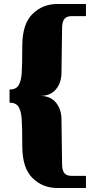

<svg xmlns="http://www.w3.org/2000/svg" viewBox="-20 -833 452 965"><path d="M92 -99Q92 -195 89 -235.5Q86 -276 73 -296.5Q60 -317 28 -317V-383Q60 -383 73 -403.5Q86 -424 89 -464.5Q92 -505 92 -602Q92 -712 143 -762.5Q194 -813 269 -813H412V-752H341Q314 -752 303 -737Q292 -722 292 -691L289 -468Q289 -418 261.5 -384.5Q234 -351 182 -351Q234 -351 261.5 -317Q289 -283 289 -232L292 -9Q292 22 303 36.5Q314 51 341 51H412V112H269Q194 112 143 61.5Q92 11 92 -99Z"/></svg>

Font: Notable
Style: Regular
Weight: 400
Designer: Multiple Designers
Foundry: Google, Inc.
Version: Version 1.100